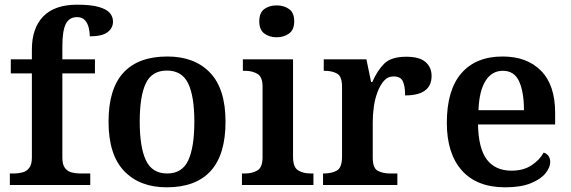

<svg xmlns="http://www.w3.org/2000/svg" viewBox="-20 -789 2434 819"><path d="M22 0V-49H41Q58 -49 75.5 -53.5Q93 -58 104.5 -72.5Q116 -87 116 -117V-476H26V-536H116V-578Q116 -669 164.5 -719Q213 -769 309 -769Q369 -769 402.5 -759Q436 -749 449 -733Q462 -717 462 -697Q462 -669 438.5 -651.5Q415 -634 363 -634Q363 -651 358.5 -670.5Q354 -690 342 -703Q330 -716 309 -716Q275 -716 260.5 -686.5Q246 -657 246 -592V-536H385V-476H246V-117Q246 -87 257 -72.5Q268 -58 285.5 -53.5Q303 -49 321 -49H365V0Z M691 10Q576 10 509.5 -59.5Q443 -129 443 -270Q443 -410 506.5 -479Q570 -548 694 -548Q810 -548 876 -479Q942 -410 942 -270Q942 -129 878.5 -59.5Q815 10 691 10ZM693 -49Q757 -49 783 -105Q809 -161 809 -270Q809 -379 782.5 -433.5Q756 -488 692 -488Q628 -488 602 -433.5Q576 -379 576 -270Q576 -161 602.5 -105Q629 -49 693 -49Z M1160 -630Q1129 -630 1107.5 -646Q1086 -662 1086 -698Q1086 -735 1107.5 -750.5Q1129 -766 1160 -766Q1191 -766 1213 -750.5Q1235 -735 1235 -698Q1235 -662 1213 -646Q1191 -630 1160 -630ZM1012 0V-49H1025Q1056 -49 1078 -62Q1100 -75 1100 -118V-420Q1100 -461 1078 -474Q1056 -487 1025 -487H1016V-536H1230V-120Q1230 -76 1251.5 -62.5Q1273 -49 1305 -49H1317V0Z M1358 0V-49H1361Q1395 -49 1417 -61.5Q1439 -74 1439 -121V-419Q1439 -463 1418 -475Q1397 -487 1364 -487H1361V-536H1543L1563 -439H1568Q1590 -489 1619.5 -518Q1649 -547 1713 -547Q1769 -547 1795 -524.5Q1821 -502 1821 -465Q1821 -382 1708 -382Q1708 -423 1698 -443Q1688 -463 1659 -463Q1634 -463 1617.5 -444Q1601 -425 1590 -395.5Q1579 -366 1574.5 -332.5Q1570 -299 1570 -270V-116Q1570 -72 1591.5 -60.5Q1613 -49 1644 -49H1675V0Z M2135 10Q2014 10 1950 -62Q1886 -134 1886 -265Q1886 -405 1948 -476.5Q2010 -548 2124 -548Q2228 -548 2288 -487Q2348 -426 2348 -308V-258H2019Q2021 -155 2057 -108Q2093 -61 2162 -61Q2213 -61 2247.5 -84Q2282 -107 2299 -138Q2311 -135 2319 -124.5Q2327 -114 2327 -98Q2327 -75 2307 -50Q2287 -25 2244.5 -7.5Q2202 10 2135 10ZM2215 -319Q2215 -396 2194.5 -441.5Q2174 -487 2125 -487Q2078 -487 2051 -444Q2024 -401 2021 -319Z"/></svg>

Font: Noto Serif Myanmar SemiBold
Style: Regular
Weight: 600
Designer: Ben Mitchell and the Monotype Design Team
Foundry: Monotype Imaging Inc.
Version: Version 2.106; ttfautohint (v1.8.4.7-5d5b)